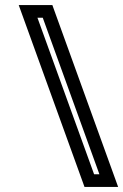

<svg xmlns="http://www.w3.org/2000/svg" viewBox="-20 -704 487 759"><path d="M434 -1 192 -670 187 -684H171H94H54L67 -648L309 21L314 35H330H407H447L434 -1ZM373 -15H352L128 -634H149L373 -15Z"/></svg>

Font: Gamestation Text Outline
Style: Italic
Weight: 400
Designer: Jonas Hecksher
Foundry: Jonas Hecksher, Playtypeª, e-types AS
Version: Version 1.003